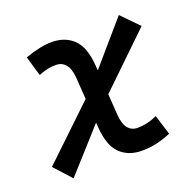

<svg xmlns="http://www.w3.org/2000/svg" viewBox="-103 -646 792 775"><g transform="rotate(-20 293.0 -258.5)"><path d="M86.4 20 20 -53.2 241.7 -264.6 235.4 -357.4Q232.4 -397.9 216.3 -416.3Q200.2 -434.6 176.3 -434.6Q156.7 -434.6 138.7 -430.9Q120.6 -427.2 100.6 -418.5L75.7 -503.4Q143.1 -527.3 190.4 -527.3Q248.5 -527.3 284.4 -492.2Q320.3 -457 325.7 -376.5L327.1 -356L483.4 -537.1L554.7 -463.9L334 -251L340.3 -160.2Q343.3 -119.6 358.9 -101.3Q374.5 -83 399.4 -83Q440.4 -83 483.9 -102.5L510.3 -17.6Q447.3 9.8 385.3 9.8Q326.7 9.8 291 -25.4Q255.4 -60.5 250 -141.1L248.5 -160.2Z"/></g></svg>

Font: CaskaydiaCove NFP
Style: Italic
Weight: 400
Italic angle: -10°
Designer: Aaron Bell
Foundry: Saja Typeworks
Version: Version 2111.001; VTT 6.35;Nerd Fonts 3.1.1